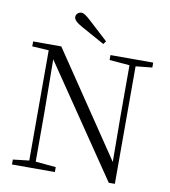

<svg xmlns="http://www.w3.org/2000/svg" viewBox="-99 -1023 990 1115"><g transform="rotate(10 396.0 -465.5)"><path d="M460 -799C423 -833 385 -868 351 -899C319 -928 306 -938 291 -938C273 -938 259 -924 259 -908C259 -892 273 -877 313 -855C356 -831 401 -806 447 -781ZM618 7H654V-686L751 -696V-725H499V-696L618 -686V-383L620 -116L209 -725H43V-696L141 -690V-40L46 -29V0H299V-29L179 -40V-332L176 -643Z"/></g></svg>

Font: Noto Serif HK Light
Style: Regular
Weight: 300
Designer: Ryoko NISHIZUKA 西塚涼子 (kana & ideographs); Frank Grießhammer (Latin, Greek & Cyrillic); Wenlong ZHANG 张文龙 (bopomofo); San
Foundry: Adobe
Version: Version 2.001;hotconv 1.1.0;makeotfexe 2.6.0